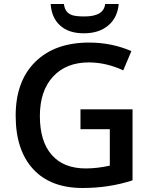

<svg xmlns="http://www.w3.org/2000/svg" viewBox="-20 -939 766 969"><path d="M431.2 -724.1Q543 -724.1 643.1 -681.2L602.1 -584Q515.1 -624 428.2 -624Q314 -624 247.6 -552.2Q181.2 -480.5 181.2 -352.5Q181.6 -224.6 241.2 -157.2Q300.8 -88.9 413.1 -88.9Q469.7 -88.9 534.2 -103V-287.1H386.2V-387.2H648.9V-28.8Q530.3 9.8 397 9.8Q234.9 9.8 147 -85.9Q59.1 -181.6 59.1 -355.5Q59.1 -529.3 158.2 -627Q257.3 -724.6 431.2 -724.1ZM406.7 -856Q503.9 -856 510.7 -918.9H579.1Q573.2 -850.1 526.4 -810.5Q479.5 -771 403.8 -771Q328.1 -770.5 284.2 -809.6Q240.2 -848.6 235.8 -918.9H302.7Q307.6 -873.5 346.7 -861.8Q366.2 -856 406.7 -856Z"/></svg>

Font: OpenSans-Semibold
Style: Regular
Weight: 600
Foundry: Ascender Corporation
Version: Version 1.10